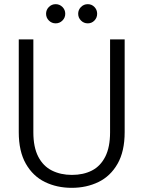

<svg xmlns="http://www.w3.org/2000/svg" viewBox="-20 -889 688 921"><path d="M324 12Q253 12 195.5 -16Q138 -44 104 -103.5Q70 -163 70 -255V-700H140V-254Q140 -183 163.5 -137.5Q187 -92 229 -71Q271 -50 325 -50Q380 -50 421 -71Q462 -92 485 -137.5Q508 -183 508 -254V-700H578V-255Q578 -163 544 -103.5Q510 -44 452.5 -16Q395 12 324 12ZM247 -777Q228 -777 214.5 -790.5Q201 -804 201 -823Q201 -842 214.5 -855.5Q228 -869 247 -869Q266 -869 279.5 -855.5Q293 -842 293 -823Q293 -804 279.5 -790.5Q266 -777 247 -777ZM401 -777Q382 -777 368.5 -790.5Q355 -804 355 -823Q355 -842 368.5 -855.5Q382 -869 401 -869Q420 -869 433 -855.5Q446 -842 446 -823Q446 -804 433 -790.5Q420 -777 401 -777Z"/></svg>

Font: DM Sans 16pt Light
Style: Regular
Weight: 300
Version: Version 4.004;gftools[0.9.30]